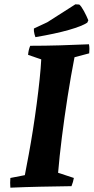

<svg xmlns="http://www.w3.org/2000/svg" viewBox="-20 -862 434 889"><path d="M28 7Q27 -4 27 -15.5Q27 -27 28 -38L95 -51Q103 -92 113 -146Q123 -200 132.5 -260.5Q142 -321 150 -381.5Q158 -442 163.5 -495Q169 -548 171 -587L110 -608Q111 -620 113.5 -630.5Q116 -641 120 -650Q188 -650 256 -652Q324 -654 392 -657Q394 -646 394 -635.5Q394 -625 393 -615L325 -597Q308 -510 293 -414Q278 -318 266.5 -226.5Q255 -135 249 -62L322 -38Q319 -20 311 0Q237 1 166.5 2.5Q96 4 28 7ZM144 -690Q139 -703 137 -718V-730L199 -759L329 -842L347 -841Q356 -834 368.5 -811Q381 -788 389 -768L384 -757Q360 -741 299 -723.5Q238 -706 144 -690Z"/></svg>

Font: Labrada
Style: Bold Italic
Weight: 700
Italic angle: -7°
Designer: Mercedes Jáuregui
Foundry: Omnibus-Type Team
Version: Version 1.000; ttfautohint (v1.8.4.7-5d5b)